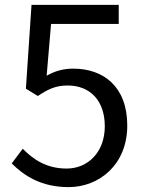

<svg xmlns="http://www.w3.org/2000/svg" viewBox="-20 -753 595 786"><path d="M261 13C385 13 501 -78 501 -239C501 -400 402 -472 280 -472C236 -472 203 -461 171 -443L189 -655H466V-733H109L86 -390L135 -360C177 -388 208 -403 257 -403C349 -403 409 -341 409 -236C409 -129 339 -63 253 -63C168 -63 115 -102 73 -144L28 -84C77 -35 147 13 261 13Z"/></svg>

Font: Noto Sans T Chinese Regular
Style: Regular
Weight: 400
Designer: Ryoko NISHIZUKA (kana & ideographs); Paul D. Hunt (Latin, Greek & Cyrillic); Wenlong ZHANG (bopomofo); Sandoll Communica
Foundry: Adobe Systems Incorporated
Version: Version 1.000;PS 1;hotconv 1.0.78;makeotf.lib2.5.61930